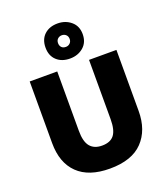

<svg xmlns="http://www.w3.org/2000/svg" viewBox="-178 -1136 1112 1271"><g transform="rotate(-20 378.5 -501.0)"><path d="M684 -284Q684 -149 607.5 -69.5Q531 10 376 10Q228 10 150.5 -65.5Q73 -141 73 -280V-714H267V-295Q267 -219 295.5 -185Q324 -151 379 -151Q438 -151 464.5 -185.5Q491 -220 491 -296V-714H684ZM377 -765Q319 -765 283.5 -798Q248 -831 248 -888Q248 -946 283.5 -979Q319 -1012 377 -1012Q432 -1012 471 -979Q510 -946 510 -889Q510 -831 471.5 -798Q433 -765 377 -765ZM377 -847Q394 -847 406 -858.5Q418 -870 418 -888Q418 -907 406 -918Q394 -929 377 -929Q360 -929 348 -918Q336 -907 336 -888Q336 -870 346.5 -858.5Q357 -847 377 -847Z"/></g></svg>

Font: Noto Sans Syriac Eastern Black
Style: Regular
Weight: 900
Designer: Patrick Giasson and the Monotype Design Team
Foundry: Monotype Imaging Inc.
Version: Version 3.001; ttfautohint (v1.8.4.7-5d5b)